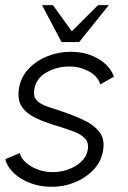

<svg xmlns="http://www.w3.org/2000/svg" viewBox="-52 -719 500 749"><path d="M144 9.5Q102.5 9 65.2 -5.2Q28 -19.5 2.2 -43.5Q-23.5 -67.5 -31.5 -98L25.5 -122Q30 -101 49.8 -84Q69.5 -67 97 -57.2Q124.5 -47.5 153 -47.5Q184.5 -47.5 214.2 -58Q244 -68.5 264.8 -88Q285.5 -107.5 290.5 -134.5Q295 -163 279.2 -179.2Q263.5 -195.5 236.5 -205.5Q209.5 -215.5 181.5 -224.5Q130 -239 91.8 -256.5Q53.5 -274 34.5 -300.8Q15.5 -327.5 21.5 -370.5Q27.5 -415.5 57.5 -448.2Q87.5 -481 131.5 -499Q175.5 -517 223 -517Q284.5 -517 330.5 -490.2Q376.5 -463.5 392.5 -420L339 -389.5Q330.5 -421 296 -440Q261.5 -459 222 -459.5Q172 -460.5 130.5 -437.2Q89 -414 82 -371.5Q77 -342.5 91.2 -327.5Q105.5 -312.5 133 -303.2Q160.5 -294 195 -282.5Q239 -267.5 276.8 -249.5Q314.5 -231.5 335.8 -204.2Q357 -177 350.5 -135.5Q344.5 -90.5 313.5 -57.5Q282.5 -24.5 237.5 -6.8Q192.5 11 144 9.5ZM188 -555 112 -699H154.5L228 -597L330.5 -699H372.5L257 -555Z"/></svg>

Font: Urbanist Light
Style: Italic
Weight: 300
Italic angle: -8°
Designer: Corey Hu
Foundry: Corey Hu
Version: Version 1.330; ttfautohint (v1.8.4.7-5d5b)